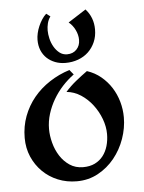

<svg xmlns="http://www.w3.org/2000/svg" viewBox="-47 -637 513 686"><g transform="rotate(-5 209.0 -293.5)"><path d="M201.2 11.2Q165 11.2 133.5 -1.7Q102.1 -14.6 78.9 -37.6Q55.7 -60.5 42.2 -91.6Q28.8 -122.6 28.8 -159.2Q28.8 -200.7 42.5 -237.1Q56.2 -273.4 80.3 -302.7Q104.5 -332 137.5 -353.5Q170.4 -375 209 -387.2L223.1 -370.1Q201.2 -354 182.1 -333.3Q163.1 -312.5 148.9 -288.3Q134.8 -264.2 126.5 -237.5Q118.2 -210.9 118.2 -183.1Q118.2 -159.7 125 -133.8Q131.8 -107.9 145.5 -86.4Q159.2 -64.9 179.9 -51Q200.7 -37.1 228 -37.1Q252.4 -37.1 270.3 -45.9Q288.1 -54.7 299.8 -69.8Q311.5 -85 317.4 -105.2Q323.2 -125.5 323.2 -147.9Q323.2 -174.3 313 -201.9Q302.7 -229.5 284.9 -252.9Q267.1 -276.4 243.2 -292Q219.2 -307.6 191.9 -310.1Q209 -329.6 229.5 -346.2Q250 -362.8 271 -377.9Q299.3 -368.7 321 -350.6Q342.8 -332.5 357.7 -309.1Q372.6 -285.6 380.4 -258.1Q388.2 -230.5 388.2 -202.1Q388.2 -163.6 374.8 -125.5Q361.3 -87.4 336.7 -56.9Q312 -26.4 277.6 -7.6Q243.2 11.2 201.2 11.2ZM144 -594.7 158.2 -584Q150.4 -573.2 147.2 -560.3Q144 -547.4 144 -534.7Q144 -521.5 147.7 -505.6Q151.4 -489.7 159.2 -476.1Q167 -462.4 178.7 -453.1Q190.4 -443.8 206.1 -443.8Q227.1 -443.8 240 -457.3Q252.9 -470.7 252.9 -491.7Q252.9 -509.8 244.1 -527.6Q235.4 -545.4 221.2 -556.6L285.2 -597.7Q313 -566.9 313 -523.9Q313 -499 304.2 -478.8Q295.4 -458.5 280 -443.8Q264.6 -429.2 243.4 -421.4Q222.2 -413.6 197.8 -413.6Q177.7 -413.6 160.6 -420.2Q143.6 -426.8 131.1 -438.5Q118.7 -450.2 111.8 -466.8Q105 -483.4 105 -503.9Q105 -515.6 107.9 -528.3Q110.8 -541 116 -553Q121.1 -564.9 128.2 -575.9Q135.3 -586.9 144 -594.7Z"/></g></svg>

Font: Redressed
Style: Regular
Weight: 400
Designer: Astigmatic (AOETI)
Foundry: Astigmatic (AOETI)
Version: Version 1.000